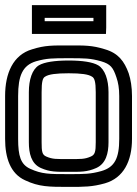

<svg xmlns="http://www.w3.org/2000/svg" viewBox="-22 -697 537 752"><path d="M495 -321C495 -355 490 -386 482 -410C465 -457 441 -489 389 -504C338 -520 309 -519 247 -519C184 -519 155 -520 104 -504C29 -482 -2 -410 -2 -321V-153C-2 -78 19 -17 76 9C131 35 170 35 247 35C308 35 339 35 389 21C462 0 495 -66 495 -153V-321ZM445 -321V-153C445 -77 427 -42 375 -27C332 -15 308 -15 247 -15C170 -15 142 -15 96 -36C59 -53 49 -86 49 -153V-321C49 -400 66 -441 119 -457C162 -469 183 -469 247 -469C310 -469 331 -469 374 -457C411 -446 421 -433 434 -394C441 -374 445 -351 445 -321ZM353 -140C353 -103 350 -91 334 -84C309 -73 295 -74 247 -74C198 -74 184 -73 159 -84C143 -91 141 -103 141 -140V-336C141 -377 145 -392 155 -397C169 -406 197 -410 247 -410C296 -410 324 -406 338 -397C348 -392 353 -377 353 -336V-140ZM403 -140V-336C403 -385 389 -425 363 -441C341 -454 300 -460 247 -460C193 -460 152 -454 130 -441C104 -425 91 -385 91 -336V-140C91 -97 100 -56 138 -39C174 -23 200 -24 247 -24C293 -24 319 -23 355 -39C393 -56 403 -97 403 -140ZM394 -589V-652V-677H369H128H103V-652V-589V-564H128H369H393L394 -589ZM344 -614H153V-627H344V-614Z"/></svg>

Font: Gamestation DisplayOutline
Style: Regular
Weight: 400
Designer: Jonas Hecksher
Foundry: Jonas Hecksher, Playtypeª, e-types AS
Version: Version 1.003